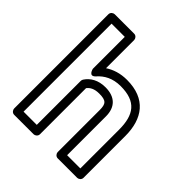

<svg xmlns="http://www.w3.org/2000/svg" viewBox="-216 -915 1080 1080"><g transform="rotate(45 323.5 -375.0)"><path d="M327.1 -448C270.6 -448 230.3 -424.2 207.1 -388.6C204.5 -384.6 203.1 -378.8 203.1 -375V-25H98V-725H203.1V-471C203.1 -471 214.5 -418.3 246.7 -454.3C276.8 -488 318.9 -513 383.2 -513C505.9 -513 549.6 -451.1 549.6 -333V-25H444.5V-334C444.5 -406.1 404.3 -448 327.1 -448ZM327.1 -398C382.3 -398 394.5 -383.4 394.5 -334V0C394.5 10.7 404.4 25 419.5 25H574.6C585.3 25 599.6 15.1 599.6 0V-333C599.6 -469 534.7 -563 383.2 -563C330.6 -563 287.5 -548.6 253.1 -525.7V-750C253.1 -760.7 243.2 -775 228.1 -775H73C62.3 -775 48 -765.1 48 -750V0C48 10.7 57.9 25 73 25H228.1C238.8 25 253.1 15.1 253.1 0V-367.1C266.7 -384.6 288 -398 327.1 -398Z"/></g></svg>

Font: Asimov
Style: WidOu
Weight: 500
Designer: Google
Version: Version 2.000980; 2014